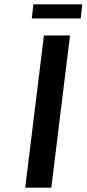

<svg xmlns="http://www.w3.org/2000/svg" viewBox="-20 -863 398 883"><path d="M216 0H96L182 -700H302ZM351.2 -778H126.2L133.4 -843H358.4Z"/></svg>

Font: Kulim Park
Style: Bold Italic
Weight: 700
Italic angle: -8°
Designer: Noponies / Dale Sattler
Foundry: Noponies
Version: Version 1.000; ttfautohint (v1.8.3)